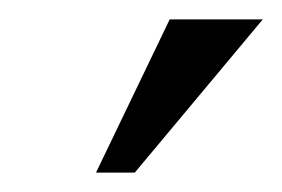

<svg xmlns="http://www.w3.org/2000/svg" viewBox="-20 -740 291 198"><path d="M155 -720H251L119 -562H79Z"/></svg>

Font: Thasadith
Style: Bold Italic
Weight: 700
Italic angle: -9°
Designer: Cadson Demak Co.,Ltd.
Foundry: Cadson Demak Co.,Ltd.
Version: Version 1.000; ttfautohint (v1.6)